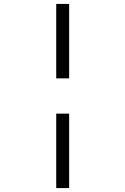

<svg xmlns="http://www.w3.org/2000/svg" viewBox="-20 -850 640 980"><path d="M267 -450V-830H333V-450ZM267 110V-270H333V110Z"/></svg>

Font: JetBrains Mono NL ExtraLight
Style: Regular
Weight: 200
Designer: Philipp Nurullin, Konstantin Bulenkov
Foundry: JetBrains
Version: Version 2.304; ttfautohint (v1.8.4.7-5d5b)